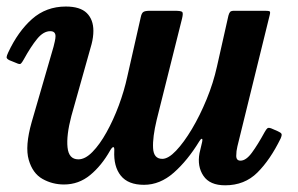

<svg xmlns="http://www.w3.org/2000/svg" viewBox="-30 -553 912 588"><path d="M-5 -392Q25 -456.5 68.2 -494.8Q111.5 -533 171.5 -533Q215.5 -533 235.8 -513Q256 -493 256 -458.5Q256 -439.5 250.5 -418L188.5 -197.5Q173 -138.5 176.8 -101.8Q180.5 -65 210 -65Q231 -65 253.2 -87.8Q275.5 -110.5 296.2 -147.8Q317 -185 333.8 -230Q350.5 -275 360 -319L401 -500Q403.5 -512.5 408.8 -516.2Q414 -520 429.5 -520H505Q525 -520 528.2 -516.2Q531.5 -512.5 527.5 -496L450 -186.5Q437 -132.5 438.8 -99.5Q440.5 -66.5 467 -66.5Q485.5 -66.5 509.2 -91.5Q533 -116.5 557.8 -158Q582.5 -199.5 603 -249.5Q623.5 -299.5 634.5 -349.5L669.5 -505Q671.5 -512.5 674.5 -516.2Q677.5 -520 687 -520H781.5Q793 -520 795.8 -518.2Q798.5 -516.5 796 -507L697 -104.5Q693.5 -90.5 693.5 -75.8Q693.5 -61 706.5 -61Q723.5 -61 741.5 -85.5Q759.5 -110 780.5 -148.5Q785.5 -157.5 789 -160.2Q792.5 -163 801.5 -159.5L821 -151Q830 -147 832 -143.2Q834 -139.5 829.5 -129Q797.5 -63.5 758.2 -24.5Q719 14.5 659.5 14.5Q612.5 14.5 593 -14.5Q573.5 -43.5 581 -84L589 -118Q591 -128 588 -128Q585 -128 580.5 -120.5Q544.5 -61.5 502.2 -24.2Q460 13 411 13Q362.5 13 340 -15Q317.5 -43 320 -91.5Q320.5 -102.5 317 -102.5Q313.5 -102.5 307.5 -92.5Q281 -45.5 246 -16.8Q211 12 166 12Q130.5 12 100.2 -5Q70 -22 58 -63.5Q46 -105 67 -179L134 -410Q135.5 -416.5 137.8 -426Q140 -435.5 140 -442Q140 -457.5 124 -457.5Q103 -457.5 83.8 -434Q64.5 -410.5 42.5 -370.5Q37.5 -361.5 34 -358.2Q30.5 -355 20 -360L-1 -368.5Q-10 -373 -9.8 -377.8Q-9.5 -382.5 -5 -392Z"/></svg>

Font: Besley* Narrow Semi
Style: Italic
Weight: 600
Width: 4
Italic angle: -13°
Designer: Owen Earl
Foundry: indestructible type*
Version: Version 3.000; ttfautohint (v1.8.3)